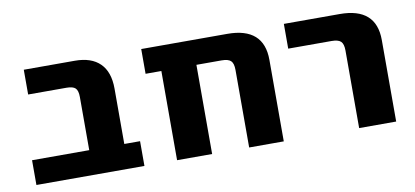

<svg xmlns="http://www.w3.org/2000/svg" viewBox="-55 -692 1864 863"><g transform="rotate(-10 877.0 -260.0)"><path d="M312 -356Q312 -385 300.5 -396Q289 -407 260 -407H85V-520H318Q393 -520 432.5 -481Q472 -442 472 -366V-113H544V0H51V-113H312Z M1022 -354Q1022 -384 1010 -395.5Q998 -407 968 -407H853V0H693V-407H621V-520H1014Q1180 -520 1180 -372V0H1022Z M1272 -407V-520H1527Q1693 -520 1693 -372V0H1524V-354Q1524 -384 1512 -395.5Q1500 -407 1470 -407Z"/></g></svg>

Font: M PLUS 1p ExtraBold
Style: Regular
Weight: 800
Version: Version 1.062